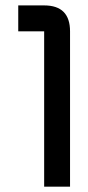

<svg xmlns="http://www.w3.org/2000/svg" viewBox="-20 -704 333 724"><path d="M244.1 -585.9V0H146.5V-585.9H48.8V-683.6H146.5Q244.1 -683.6 244.1 -585.9Z"/></svg>

Font: BabelStone Runic Beagnoth
Style: Regular
Weight: 400
Designer: Andrew West
Foundry: BabelStone
Version: Version 7.004;November 9, 2023